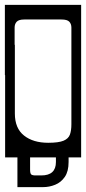

<svg xmlns="http://www.w3.org/2000/svg" viewBox="-40 -626 353 788"><path d="M-20 -318V-606H293V20H241.5V39Q241.5 77.5 226 100Q210.5 122.5 186.5 132.2Q162.5 142 136.5 142H31.5V20H-19V-318ZM20 -513V-442H21V-160Q21 -99.5 58.5 -69.8Q96 -40 158 -40Q200.5 -40 220.8 -48.5Q241 -57 247 -73.8Q253 -90.5 253 -116V-513Q253 -527.5 244.5 -536.8Q236 -546 212 -546H60Q37 -546 28.5 -536.8Q20 -527.5 20 -513ZM106.5 94H129.5Q189.5 94 189.5 39V20H83.5V70Q83.5 85.5 88 89.8Q92.5 94 106.5 94Z"/></svg>

Font: Honk Rounded
Style: Regular
Weight: 400
Designer: Noopur Datye & Yesha Goshar
Foundry: Ek Type
Version: Version 1.000